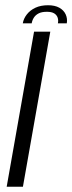

<svg xmlns="http://www.w3.org/2000/svg" viewBox="-20 -713 276 733"><path d="M5.5 0H67.5L172 -592H110ZM163.5 -693Q135.5 -693 115.2 -683.5Q95 -674 82.5 -658Q70 -642 67 -624H101Q103 -636 109.5 -646Q116 -656 127.8 -662Q139.5 -668 159 -668Q177 -668 186.8 -662Q196.5 -656 200 -646Q203.5 -636 201 -624H235Q238 -642 230.8 -658Q223.5 -674 206.5 -683.5Q189.5 -693 163.5 -693Z"/></svg>

Font: Anybody Thin Light
Style: Italic
Weight: 300
Italic angle: -10°
Version: Version 1.113;gftools[0.9.25]